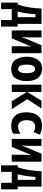

<svg xmlns="http://www.w3.org/2000/svg" viewBox="1352 -1952 797 3540"><g transform="rotate(90 1750.0 -181.5)"><path d="M241 -437H296V-110H192Q215 -200 226 -277Q237 -354 241 -437ZM148 197V0H350V197H470V-110H420V-549H138Q133 -428 113.5 -311.5Q94 -195 63 -110H28V197Z M687 0 840 -364Q837 -325 835 -288.5Q833 -252 833 -216V0H960V-549H814L661 -183Q665 -231 667 -265Q669 -299 669 -336V-549H540V0Z M1475 -273Q1475 -413 1414 -486.5Q1353 -560 1250 -560Q1133 -560 1079 -477.5Q1025 -395 1025 -278Q1025 -163 1077 -77Q1129 9 1253 9Q1378 9 1426.5 -76Q1475 -161 1475 -273ZM1171 -275Q1171 -432 1251 -432Q1329 -432 1329 -275Q1329 -118 1252 -118Q1171 -118 1171 -275Z M1674 0V-280L1845 0H1992L1809 -286L1980 -549H1837L1674 -284V-549H1540V0Z M2445 -26V-161Q2410 -137 2377 -127Q2344 -117 2317 -117Q2262 -117 2229 -154.5Q2196 -192 2196 -276Q2196 -432 2315 -432Q2368 -432 2417 -403L2462 -520Q2391 -559 2299 -559Q2174 -559 2112 -481.5Q2050 -404 2050 -271Q2050 -129 2116.5 -59.5Q2183 10 2296 10Q2329 10 2369 2.5Q2409 -5 2445 -26Z M2687 0 2840 -364Q2837 -325 2835 -288.5Q2833 -252 2833 -216V0H2960V-549H2814L2661 -183Q2665 -231 2667 -265Q2669 -299 2669 -336V-549H2540V0Z M3241 -437H3296V-110H3192Q3215 -200 3226 -277Q3237 -354 3241 -437ZM3148 197V0H3350V197H3470V-110H3420V-549H3138Q3133 -428 3113.5 -311.5Q3094 -195 3063 -110H3028V197Z"/></g></svg>

Font: Noto Sans Mono UI Condensed ExtraBold
Style: Regular
Weight: 800
Width: 3
Designer: Monotype Design team
Foundry: Monotype Imaging Inc.
Version: 1.000